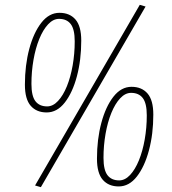

<svg xmlns="http://www.w3.org/2000/svg" viewBox="-20 -764 713 794"><path d="M83 -414Q83 -494 101 -561.5Q119 -629 151 -670Q183 -711 226 -711Q268 -711 292 -683.5Q316 -656 316 -596Q316 -516 298 -448.5Q280 -381 248 -340Q216 -299 173 -299Q131 -299 107 -326.5Q83 -354 83 -414ZM224 -686Q200 -686 179 -663.5Q158 -641 142.5 -603Q127 -565 118.5 -516.5Q110 -468 110 -417Q110 -367 126.5 -345.5Q143 -324 175 -324Q199 -324 220 -346.5Q241 -369 256.5 -407Q272 -445 280.5 -493.5Q289 -542 289 -593Q289 -643 272.5 -664.5Q256 -686 224 -686ZM149 10 125 3 558 -744 582 -737ZM381 -108Q381 -188 399 -255.5Q417 -323 449 -364Q481 -405 524 -405Q566 -405 590 -377.5Q614 -350 614 -290Q614 -210 596 -142.5Q578 -75 546 -34Q514 7 471 7Q429 7 405 -20.5Q381 -48 381 -108ZM522 -380Q498 -380 477 -357.5Q456 -335 440.5 -297Q425 -259 416.5 -210.5Q408 -162 408 -111Q408 -61 424.5 -39.5Q441 -18 473 -18Q497 -18 518 -40.5Q539 -63 554.5 -101Q570 -139 578.5 -187.5Q587 -236 587 -287Q587 -337 570.5 -358.5Q554 -380 522 -380Z"/></svg>

Font: Georama SemiCondensed ExtraLight
Style: Italic
Weight: 200
Width: 4
Italic angle: -9°
Designer: Jean-Baptiste Levee
Foundry: Production Type
Version: Version 1.000